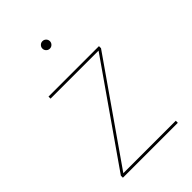

<svg xmlns="http://www.w3.org/2000/svg" viewBox="-219 -834 927 927"><g transform="rotate(-45 245.0 -370.5)"><path d="M72.5 -14H432.5V0H57.5V-14L409 -518L409.5 -517H80.5V-531H425V-517L73 -12ZM249 -690Q238.5 -690 231 -697.5Q223.5 -705 223.5 -715.5Q223.5 -726 231 -733.5Q238.5 -741 249 -741Q259.5 -741 267 -733.5Q274.5 -726 274.5 -715.5Q274.5 -705 267 -697.5Q259.5 -690 249 -690Z"/></g></svg>

Font: Epilogue Thin
Style: Regular
Weight: 250
Designer: Tyler Finck
Foundry: Etcetera Type Co
Version: Version 2.111